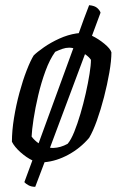

<svg xmlns="http://www.w3.org/2000/svg" viewBox="-20 -627 473 741"><path d="M116 94Q101 94 90 88Q79 82 74 76L105 -8Q82 -19 59 -39.5Q36 -60 26 -80Q26 -122 34 -171.5Q42 -221 55 -269Q68 -317 83 -355.5Q98 -394 110 -413Q123 -426 149.5 -444.5Q176 -463 209 -478Q242 -493 275 -498Q277 -498 280 -498.5Q283 -499 284 -499Q294 -527 304 -554.5Q314 -582 324 -607Q346 -605 356 -595.5Q366 -586 368 -578L335 -489Q360 -477 383 -458Q406 -439 410 -425Q410 -393 402 -347Q394 -301 381.5 -252.5Q369 -204 354 -162Q339 -120 324 -95Q290 -55 244 -30Q198 -5 152 -1ZM129 -74 263 -441Q259 -442 255 -442.5Q251 -443 247 -443Q234 -443 221 -438.5Q208 -434 193 -427Q172 -398 155.5 -353Q139 -308 127.5 -259Q116 -210 109.5 -167.5Q103 -125 102 -100Q112 -86 129 -74ZM173 -57Q177 -56 186 -56Q214 -57 241 -72Q254 -87 266.5 -118Q279 -149 290.5 -188Q302 -227 311 -267Q320 -307 325.5 -341.5Q331 -376 331 -396Q324 -407 308 -418Z"/></svg>

Font: Texturina 72pt 72pt Regular
Style: Italic
Weight: 400
Italic angle: -11°
Designer: Guillermo Torres Carreño
Foundry: Omnibus-Type
Version: Version 1.002; ttfautohint (v1.8.3)